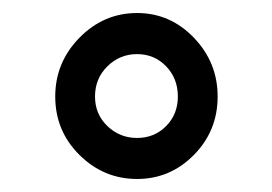

<svg xmlns="http://www.w3.org/2000/svg" viewBox="-20 -741 414 292"><path d="M64 -594.2Q64 -646 100.8 -683.6Q137.7 -721.2 188.5 -721.2Q238.8 -721.2 274.9 -683.6Q311 -646 311 -594.2Q311 -542 274.9 -505.4Q238.8 -468.8 188.5 -468.8Q137.7 -468.8 100.8 -505.4Q64 -542 64 -594.2ZM124.5 -594.2Q124.5 -567.4 143.3 -549.3Q162.1 -531.2 188.5 -531.2Q214.8 -531.2 232.7 -549.3Q250.5 -567.4 250.5 -594.2Q250.5 -621.6 232.7 -640.1Q214.8 -658.7 188.5 -658.7Q162.1 -658.7 143.3 -640.1Q124.5 -621.6 124.5 -594.2Z"/></svg>

Font: RobotoFlex
Style: Regular
Weight: 400
Designer: Berlow after Robertson
Foundry: Google
Version: Version 2.136